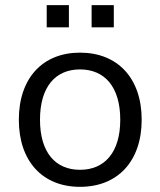

<svg xmlns="http://www.w3.org/2000/svg" viewBox="-20 -715 621 744"><path d="M290 9C436 9 529 -90 529 -251C529 -412 436 -511 290 -511C145 -511 53 -412 53 -251C53 -90 145 9 290 9ZM290 -57C195 -57 135 -124 135 -251C135 -379 195 -446 290 -446C385 -446 446 -379 446 -251C446 -124 385 -57 290 -57ZM335 -609H421V-695H335ZM161 -609H247V-695H161Z"/></svg>

Font: Poppy and Pepper
Style: Regular
Weight: 400
Designer: Thy Ha
Foundry: Thy Ha
Version: Version 0.001;Glyphs 3.2 (3227)